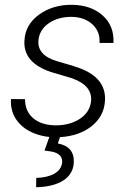

<svg xmlns="http://www.w3.org/2000/svg" viewBox="-20 -558 536 794"><path d="M22.5 0ZM356.4 -137.7Q364.3 -205.1 274.4 -235.4L190.4 -260.3Q74.7 -299.3 81.1 -390.6Q84.5 -456.5 141.8 -497.8Q199.2 -539.1 278.3 -538.1Q356 -537.1 404.3 -494.4Q452.6 -451.7 449.2 -380.4H391.6Q394.5 -427.7 362.1 -457.5Q329.6 -487.3 275.9 -488.3Q220.2 -488.3 182.1 -462.2Q144 -436 139.2 -393.1Q131.8 -330.1 216.3 -304.7L277.3 -287.1L310.1 -275.9Q420.4 -234.4 414.1 -140.6Q410.2 -77.1 359.1 -36.4Q308.1 4.4 227.5 9.3L207.5 9.8Q154.3 8.8 111.3 -11Q68.4 -30.8 45.4 -66.4Q22.5 -102.1 25.4 -148.4L83.5 -147.9Q83.5 -98.1 117.2 -69.3Q150.9 -40.5 210 -39.6Q268.6 -39.6 309.6 -66.2Q350.6 -92.8 356.4 -137.7ZM230 2.9 219.2 35.2Q288.1 47.9 285.2 114.3Q282.7 162.1 241.5 188.5Q200.2 214.8 129.4 216.3L129.9 177.7Q176.8 176.3 204.8 160.2Q232.9 144 236.8 115.7Q241.2 77.1 190.9 68.4L164.1 64.5L186 2.9Z"/></svg>

Font: Roboto Light
Style: Italic
Weight: 300
Italic angle: -12°
Designer: Google
Version: Version 2.134; 2016; ttfautohint (v1.6)